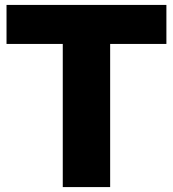

<svg xmlns="http://www.w3.org/2000/svg" viewBox="-20 -760 702 780"><path d="M235 0V-581.5H6.5V-740H656V-581.5H427.5V0Z"/></svg>

Font: Encode Sans XBd
Style: Regular
Weight: 800
Designer: Multiple Designers
Foundry: Impallari Type
Version: Version 3.002; ttfautohint (v1.8.3) -l 8 -r 50 -G 200 -x 14 